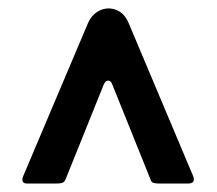

<svg xmlns="http://www.w3.org/2000/svg" viewBox="-20 -560 515 455"><path d="M246 -360Q243 -369 236.5 -369Q230 -369 226 -360L135 -134Q132 -128 127 -126.5Q122 -125 113 -125H45Q27 -125 36 -145L188 -504Q198 -527 217 -535.5Q236 -544 255.5 -536.5Q275 -529 285 -505L438 -142Q444 -125 425 -125H360Q353 -125 346 -126Q339 -127 337 -134Z"/></svg>

Font: Libre Franklin
Style: Bold
Weight: 700
Designer: Pablo Impallari, Rodrigo Fuenzalida, Nhung Nguyen
Foundry: Impallari Type
Version: Version 3.000